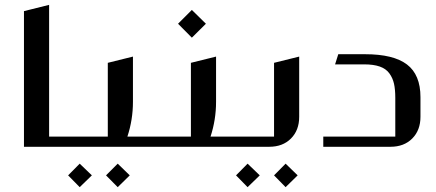

<svg xmlns="http://www.w3.org/2000/svg" viewBox="-20 -607 1802 794"><path d="M183.1 -42H264.2Q273.9 -42 273.9 -32.2V-9.8Q273.9 0 264.2 0H79.1V-561L183.1 -586.9Z M506.8 -42H608.9Q618.7 -42 618.7 -32.2V-9.8Q618.7 0 608.9 0H264.6Q254.9 0 254.9 -9.8V-32.2Q254.9 -42 264.6 -42H425.8V-347.2L529.8 -373V-186Q529.8 -111.8 506.8 -42ZM309.6 69.8 359.9 118.2 309.6 167 261.7 118.2ZM466.8 69.8 516.6 118.2 466.8 167 418.5 118.2Z M773.4 -565.9 831.5 -508.8 773.4 -451.2 716.3 -508.8ZM850.6 -42H952.6Q962.4 -42 962.4 -32.2V-9.8Q962.4 0 952.6 0H608.4Q598.6 0 598.6 -9.8V-32.2Q598.6 -42 608.4 -42H769.5V-347.2L873.5 -373V-186Q873.5 -111.8 850.6 -42Z M1217.3 -373V-124Q1217.3 -68.4 1183.3 -34.2Q1149.4 0 1093.3 0H953.1Q942.4 0 942.4 -9.8V-32.2Q942.4 -42 953.1 -42H1113.3V-347.2ZM1003.9 69.8 1054.2 118.2 1003.9 167 956.1 118.2ZM1161.1 69.8 1210.9 118.2 1161.1 167 1113.3 118.2Z M1718.8 -205.1V-124Q1718.8 -68.4 1684.8 -34.2Q1650.9 0 1594.7 0H1316.9V-42H1614.7V-202.1Q1614.7 -236.8 1609.4 -260.7Q1604 -284.7 1590.1 -303.7Q1576.2 -322.8 1550.5 -331.8Q1524.9 -340.8 1485.8 -340.8H1365.7L1378.9 -382.8H1489.7Q1607.4 -382.8 1663.1 -340.3Q1718.8 -297.9 1718.8 -205.1Z"/></svg>

Font: Wesal
Style: Regular
Weight: 400
Designer: Ahmed zaza
Foundry: Ahmed zaza
Version: Version 2.01